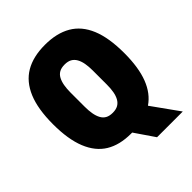

<svg xmlns="http://www.w3.org/2000/svg" viewBox="-227 -836 1103 1103"><g transform="rotate(-45 324.5 -284.5)"><path d="M405 131 323 11Q321 11 318.5 11Q316 11 314 11Q222 11 160.5 -26.5Q99 -64 67 -143Q35 -222 35 -344Q35 -468 68 -546.5Q101 -625 165 -662.5Q229 -700 325 -700Q420 -700 484.5 -662.5Q549 -625 581.5 -546.5Q614 -468 614 -344Q614 -227 584.5 -150.5Q555 -74 496 -34L614 131ZM325 -148Q351 -148 368 -157.5Q385 -167 395.5 -185.5Q406 -204 410.5 -229.5Q415 -255 415 -286V-402Q415 -433 410.5 -458.5Q406 -484 395.5 -502.5Q385 -521 368 -530.5Q351 -540 325 -540Q298 -540 281 -530.5Q264 -521 254 -502.5Q244 -484 239.5 -458.5Q235 -433 235 -402V-286Q235 -255 239.5 -229.5Q244 -204 254 -185.5Q264 -167 281 -157.5Q298 -148 325 -148Z"/></g></svg>

Font: Archivo Condensed Black
Style: Regular
Weight: 900
Width: 3
Designer: Hector Gatti
Foundry: Omnibus-Type
Version: Version 2.001